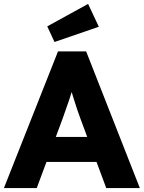

<svg xmlns="http://www.w3.org/2000/svg" viewBox="-21 -963 736 983"><path d="M-1 0 276 -700H420L695 0H523L391 -355Q383 -376 375 -400Q367 -424 359 -449.5Q351 -475 343.5 -499.5Q336 -524 331 -545L361 -546Q355 -521 347.5 -497Q340 -473 332.5 -449.5Q325 -426 316 -402.5Q307 -379 299 -354L167 0ZM131 -134 184 -262H506L558 -134ZM258 -748 221 -828 430 -943 485 -826Z"/></svg>

Font: Mach
Style: Bold
Weight: 700
Version: Version 1.002